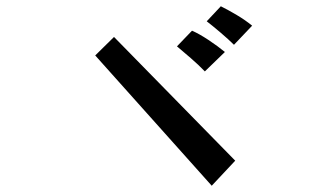

<svg xmlns="http://www.w3.org/2000/svg" viewBox="-20 -695 1040 613"><path d="M727 -552Q710 -569 683.5 -591.5Q657 -614 640 -627L685 -675Q709 -663 736 -647Q763 -631 785 -613ZM634 -467Q615 -487 589 -509.5Q563 -532 545 -547L593 -597Q616 -587 645.5 -567.5Q675 -548 698 -529ZM344 -577 731 -182 656 -102 284 -518Z"/></svg>

Font: Moralerspace Krypton JPDOC
Style: Regular
Weight: 400
Version: v0.0.6; ttfautohint (v1.8.4.7-5d5b-dirty) -l 6 -r 45 -G 200 